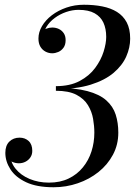

<svg xmlns="http://www.w3.org/2000/svg" viewBox="-20 -779 568 809"><path d="M206 10Q135 10 90 -11.2Q45 -32.5 23.8 -65.8Q2.5 -99 2.5 -135Q2.5 -166 19.5 -182.5Q36.5 -199 62.5 -199Q85.5 -199 100.8 -184.8Q116 -170.5 116 -143.5Q116 -127.5 108 -115.8Q100 -104 87.2 -97.5Q74.5 -91 59.5 -91Q45 -91 32.2 -96.8Q19.5 -102.5 11.5 -112.5Q3.5 -122.5 3.5 -135H22.5Q22.5 -97 45 -68.8Q67.5 -40.5 104.8 -25Q142 -9.5 186 -9.5Q233.5 -9.5 269.2 -26.8Q305 -44 329.2 -73.8Q353.5 -103.5 365.5 -141.2Q377.5 -179 377.5 -220Q377.5 -248 372.2 -278.5Q367 -309 350.5 -336Q334 -363 301.8 -379.8Q269.5 -396.5 215.5 -396.5V-409Q296.5 -409 348 -395.2Q399.5 -381.5 428 -356Q456.5 -330.5 467.5 -296Q478.5 -261.5 478.5 -220Q478.5 -169.5 456 -127.2Q433.5 -85 395 -54.2Q356.5 -23.5 307.8 -6.8Q259 10 206 10ZM215.5 -403.5V-416Q275 -416 315.8 -437.8Q356.5 -459.5 381 -492.8Q405.5 -526 416.5 -561.2Q427.5 -596.5 427.5 -623.5Q427.5 -658 415.8 -683.5Q404 -709 378.5 -723.2Q353 -737.5 311 -737.5Q285 -737.5 258.8 -728.5Q232.5 -719.5 210.5 -703.2Q188.5 -687 175.2 -665Q162 -643 162 -616.5H143Q143 -631.5 152 -642Q161 -652.5 174.2 -657.8Q187.5 -663 200 -663Q215 -663 227.8 -657Q240.5 -651 248.5 -639.2Q256.5 -627.5 256.5 -610Q256.5 -590 247.5 -577.8Q238.5 -565.5 225.5 -560Q212.5 -554.5 200 -554.5Q185 -554.5 171.8 -561.5Q158.5 -568.5 150.2 -582.2Q142 -596 142 -616.5Q142 -643.5 157 -669Q172 -694.5 198.5 -714.8Q225 -735 259.8 -747Q294.5 -759 333.5 -759Q375.5 -759 411 -752Q446.5 -745 472.8 -728.8Q499 -712.5 513.8 -685Q528.5 -657.5 528.5 -616Q528.5 -578.5 512 -541Q495.5 -503.5 458.8 -472.2Q422 -441 362 -422.2Q302 -403.5 215.5 -403.5Z"/></svg>

Font: Bodoni Moda SC 11pt
Style: Italic
Weight: 400
Italic angle: -13°
Version: Version 2.005